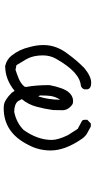

<svg xmlns="http://www.w3.org/2000/svg" viewBox="243 -734 514 1040"><g transform="rotate(90 500.0 -214.0)"><path d="M501 -165 503 -167Q520 -220 520 -283Q505 -260 500 -233Q497 -212 497 -174ZM566 23 551 22Q522 19 483 -20L472 -36Q410 15 337 15Q301 6 281 -20Q247 -63 235 -117Q224 -155 224 -193Q224 -264 274 -327Q308 -374 349 -414Q394 -451 428 -451Q460 -451 464 -430V-414Q459 -400 445 -395Q371 -390 298 -260Q280 -228 280 -189Q280 -137 300 -101Q316 -73 333 -46L358 -41Q383 -49 407 -59Q431 -69 449 -89L451 -99Q441 -150 441 -225Q447 -258 458 -289Q481 -353 529 -353Q540 -353 547 -348Q577 -326 577 -295L576 -244Q570 -200 558 -155Q546 -110 517 -75L529 -53Q547 -34 586 -34Q645 -46 684 -85Q738 -161 738 -237Q738 -271 712 -325Q705 -337 678 -378L635 -401Q629 -406 629 -415V-430L649 -449H665Q685 -438 701 -429.5Q717 -421 731 -402Q795 -310 795 -232Q795 -165 764 -109Q698 23 566 23Z"/></g></svg>

Font: Yozai
Style: Regular
Weight: 400
Designer: LXGW / Y.OzVox
Foundry: LXGW / Y.OzVox
Version: Version 0.861;October 22, 2024